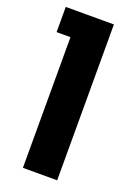

<svg xmlns="http://www.w3.org/2000/svg" viewBox="-141 -787 596 845"><g transform="rotate(20 157.0 -365.0)"><path d="M80 0V-730H240.5V0ZM15 -612V-730H240.5V-612Z"/></g></svg>

Font: SVN-Sora Variable
Style: Regular
Weight: 400
Designer: Jonathan Barnbrook, Julián Moncada
Foundry: Barnbrook Fonts
Version: Version 2.000 - Viet hoa boi STYLEno.1 Fonts